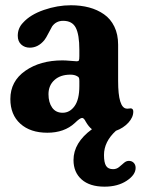

<svg xmlns="http://www.w3.org/2000/svg" viewBox="-20 -492 536 723"><path d="M256.8 110.8Q256.8 45.4 326.2 -5.4Q314 -14.6 302.7 -34.2Q295.9 -47.9 289.1 -47.9Q281.2 -47.9 261.7 -28.8Q222.2 7.8 158.2 7.8Q94.2 7.8 56.6 -26.1Q19 -60.1 19 -119.1Q19 -186 75.2 -225.3Q131.3 -264.6 215.3 -264.6Q226.6 -264.6 246.1 -262.9Q265.6 -261.2 269 -261.2Q275.4 -261.2 277.1 -264.6Q278.8 -268.1 278.8 -280.8V-304.7Q278.8 -361.3 265.4 -387.5Q252 -413.6 217.8 -413.6Q191.4 -413.6 176.3 -392.6Q173.3 -388.2 163.3 -368.4Q153.3 -348.6 147 -340.8Q123.5 -312.5 92.3 -312.5Q72.8 -312.5 59.8 -324.5Q46.9 -336.4 46.9 -357.4Q46.9 -386.2 66.9 -406.7Q94.2 -437 145.3 -454.6Q196.3 -472.2 247.1 -472.2Q284.2 -472.2 315.4 -463.9Q346.7 -455.6 371.6 -438.2Q396.5 -420.9 410.6 -391.8Q424.8 -362.8 424.8 -323.7V-187Q424.8 -85.9 456.5 -83Q460.4 -82.5 465.8 -83.3Q471.2 -84 472.7 -84Q481.9 -83 481.9 -71.8Q481.9 -50.3 463.4 -30Q444.8 -9.8 416.5 0.5Q371.6 41.5 371.6 91.8Q371.6 120.1 379.4 132.6Q387.2 145 405.8 145Q418.5 145 428.2 137.2Q438 129.4 446.5 121.6Q455.1 113.8 465.3 113.8Q476.6 113.8 483.6 121.1Q490.7 128.4 490.7 140.1Q490.7 166.5 457 188.7Q423.3 210.9 373.5 210.9Q317.9 210.9 287.4 183.8Q256.8 156.7 256.8 110.8ZM278.8 -168V-187Q278.8 -195.3 277.3 -199Q275.9 -202.6 269.5 -205.6Q259.8 -210.9 245.1 -210.9Q207.5 -210.9 185.1 -190.7Q162.6 -170.4 162.6 -137.2Q162.6 -106.4 176.3 -86.9Q189.9 -67.4 215.8 -67.4Q242.7 -67.4 260.7 -92.3Q278.8 -117.2 278.8 -168Z"/></svg>

Font: Cooper*
Style: Bold
Weight: 700
Designer: Owen Earl
Foundry: indestructible type*
Version: Version 0.001